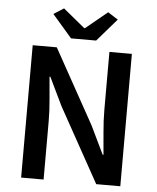

<svg xmlns="http://www.w3.org/2000/svg" viewBox="-57 -897 771 945"><g transform="rotate(5 328.0 -424.0)"><path d="M83 0V-654H202L406 -286L473 -147H477Q473 -198 467.5 -256.5Q462 -315 462 -370V-654H573V0H454L250 -368L183 -507H179Q183 -455 188.5 -398Q194 -341 194 -286V0ZM268 -704 171 -816 221 -848 328 -760H332L439 -848L489 -816L392 -704Z"/></g></svg>

Font: Giro Semibold
Style: Regular
Weight: 600
Designer: Paul D. Hunt
Foundry: Adobe Systems Incorporated
Version: Version 1.000;PS 1.0;hotconv 1.0.88;makeotf.lib2.5.647800